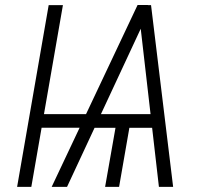

<svg xmlns="http://www.w3.org/2000/svg" viewBox="-20 -731 775 751"><path d="M340.3 -284.7 331.1 -231.4H115.2L124.5 -284.7ZM537.1 -632.8 242.2 0H182.1L518.1 -711.4H558.6ZM601.6 0 527.8 -641.6 533.7 -710.9H570.8L657.2 0ZM610.4 -284.7 601.1 -231H319.8L329.1 -284.7ZM492.2 -266.6 445.8 0H391.1L438 -266.6ZM226.1 -710.9 102.5 0H46.9L170.4 -710.9Z"/></svg>

Font: Roboto Condensed Light
Style: Italic
Weight: 300
Italic angle: -12°
Designer: Christian Robertson
Foundry: Google
Version: Version 3.0; 2020